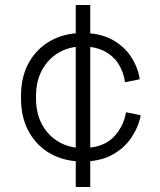

<svg xmlns="http://www.w3.org/2000/svg" viewBox="-20 -632 639 768"><path d="M64 -238V-248Q64 -326 96 -382.5Q128 -439 183.5 -469.5Q239 -500 310 -500Q380 -500 428.5 -473.5Q477 -447 504.5 -404.5Q532 -362 539 -315L480 -303Q475 -342 455 -374.5Q435 -407 399 -426.5Q363 -446 310 -446Q257 -446 215 -421.5Q173 -397 148.5 -352.5Q124 -308 124 -247V-239Q124 -178 148.5 -133.5Q173 -89 215 -64.5Q257 -40 310 -40Q390 -40 432 -81.5Q474 -123 484 -183L543 -171Q534 -124 505.5 -81.5Q477 -39 428.5 -12.5Q380 14 310 14Q239 14 183.5 -16.5Q128 -47 96 -104Q64 -161 64 -238ZM283 116V-612H341V116Z"/></svg>

Font: Space 7353
Style: Regular
Weight: 400
Designer: Christine Claussen + Ruben Lyon  (Space 7353)
Version: Version 1.000;FEAKit 1.0